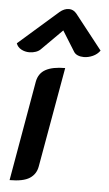

<svg xmlns="http://www.w3.org/2000/svg" viewBox="-59 -808 484 854"><g transform="rotate(5 183.0 -381.5)"><path d="M95 -437Q102 -475 133 -492Q164 -509 220 -509L141 -63Q135 -28 106.5 -9.5Q78 9 17 9ZM55 -565Q35 -565 18.5 -574Q2 -583 -4 -600L173 -755Q193 -772 214 -772Q234 -772 248 -755L370 -600Q358 -583 338 -574Q318 -565 298 -565Q283 -565 271 -570Q259 -575 253 -585L197 -675L107 -585Q98 -575 84 -570Q70 -565 55 -565Z"/></g></svg>

Font: K2D SemiBold
Style: Italic
Weight: 600
Italic angle: -10°
Designer: Katatrad Aksorn Co.,Ltd.
Foundry: Cadson Demak Co.,Ltd.
Version: Version 1.000; ttfautohint (v1.6)